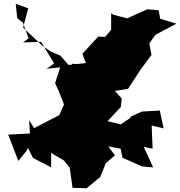

<svg xmlns="http://www.w3.org/2000/svg" viewBox="-20 -949 952 1014"><path d="M127 -169 154 -115 250 -65V-141L317 -102L348 -64L359 13L363 43L438 45L511 -16L494 6L512 -20L538 -86L587 -129L551 -176L617 -164L627 -116L730 -70L789 -65L739 -173L786 -164L781 -286L844 -271L824 -365L730 -360L663 -330H674L617 -292L548 -309L618 -384L623 -428L587 -469L656 -480L719 -576L712 -567L780 -659L770 -711L769 -720L793 -755L804 -767L912 -824L826 -850L818 -895L758 -900L651 -852L579 -871L567 -879V-860V-792L535 -754L499 -756L415 -665L437 -608L361 -612L358 -499L414 -584L462 -619L342 -606L298 -656L249 -676L203 -708L147 -761L102 -803L129 -905L63 -929L71 -853L101 -829L131 -747L102 -725L197 -728L266 -614L226 -586L298 -593L271 -510L292 -464L318 -397L293 -341L160 -272L134 -315L138 -244L23 -238L77 -99L122 -155Z"/></svg>

Font: Hussar Lance
Style: Regular
Weight: 700
Foundry: Cannot Into Space Fonts, PlusOne Fonts
Version: Version 2.27